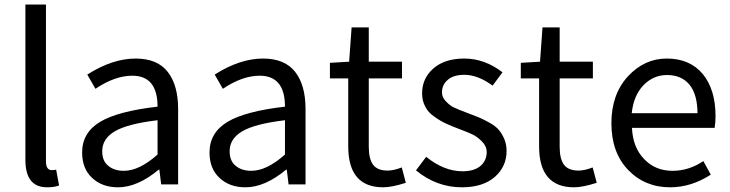

<svg xmlns="http://www.w3.org/2000/svg" viewBox="-20 -797 3154 830"><path d="M183.6 12.7Q89.8 12.7 89.8 -105.5V-777.3H178.7V-99.6Q178.7 -61.5 204.1 -61.5Q212.9 -61.5 222.7 -63.5L235.4 4.9Q214.8 12.7 183.6 12.7Z M490.2 12.7Q421.9 12.7 378.9 -27.3Q335 -67.4 335 -137.7Q335 -223.6 413.1 -270.5Q490.2 -316.4 661.1 -335.9Q661.1 -469.7 551.8 -469.7Q476.6 -469.7 392.6 -413.1L357.4 -474.6Q465.8 -543.9 566.4 -543.9Q660.2 -543.9 705.1 -486.3Q750 -428.7 750 -326.2V0H676.8L668.9 -63.5H666Q574.2 12.7 490.2 12.7ZM515.6 -58.6Q582 -58.6 661.1 -128.9V-277.3Q531.2 -261.7 476.6 -229.5Q421.9 -197.3 421.9 -143.6Q421.9 -100.6 448.2 -80.1Q473.6 -58.6 515.6 -58.6Z M1041 12.7Q972.7 12.7 929.7 -27.3Q885.7 -67.4 885.7 -137.7Q885.7 -223.6 963.9 -270.5Q1041 -316.4 1211.9 -335.9Q1211.9 -469.7 1102.5 -469.7Q1027.3 -469.7 943.4 -413.1L908.2 -474.6Q1016.6 -543.9 1117.2 -543.9Q1210.9 -543.9 1255.9 -486.3Q1300.8 -428.7 1300.8 -326.2V0H1227.5L1219.7 -63.5H1216.8Q1125 12.7 1041 12.7ZM1066.4 -58.6Q1132.8 -58.6 1211.9 -128.9V-277.3Q1082 -261.7 1027.3 -229.5Q972.7 -197.3 972.7 -143.6Q972.7 -100.6 999 -80.1Q1024.4 -58.6 1066.4 -58.6Z M1636.7 12.7Q1485.4 12.7 1485.4 -164.1V-458H1406.2V-525.4L1489.3 -530.3L1500 -678.7H1574.2V-530.3H1717.8V-458H1574.2V-162.1Q1574.2 -110.4 1592.8 -85Q1611.3 -59.6 1656.2 -59.6Q1681.6 -59.6 1716.8 -73.2L1734.4 -6.8Q1673.8 12.7 1636.7 12.7Z M1976.6 12.7Q1867.2 12.7 1778.3 -60.5L1822.3 -119.1Q1899.4 -56.6 1979.5 -56.6Q2030.3 -56.6 2057.6 -80.1Q2084 -103.5 2084 -139.6Q2084 -165 2063.5 -185.5Q2043 -206.1 2022.5 -215.8Q2002 -225.6 1962.9 -240.2Q1928.7 -252.9 1906.2 -263.7Q1882.8 -274.4 1857.4 -293Q1831.1 -310.5 1818.4 -335.9Q1804.7 -361.3 1804.7 -393.6Q1804.7 -459 1854.5 -502Q1903.3 -543.9 1987.3 -543.9Q2075.2 -543.9 2152.3 -484.4L2109.4 -426.8Q2045.9 -473.6 1987.3 -473.6Q1940.4 -473.6 1916 -452.1Q1890.6 -430.7 1890.6 -397.5Q1890.6 -375 1909.2 -357.4Q1926.8 -338.9 1943.4 -332Q1959 -324.2 1998 -309.6Q2004.9 -306.6 2007.8 -305.7Q2040 -293.9 2055.7 -287.1Q2071.3 -280.3 2097.7 -265.6Q2123 -251 2135.7 -236.3Q2148.4 -221.7 2159.2 -198.2Q2169.9 -173.8 2169.9 -144.5Q2169.9 -77.1 2119.1 -32.2Q2067.4 12.7 1976.6 12.7Z M2461.9 12.7Q2310.5 12.7 2310.5 -164.1V-458H2231.4V-525.4L2314.5 -530.3L2325.2 -678.7H2399.4V-530.3H2543V-458H2399.4V-162.1Q2399.4 -110.4 2418 -85Q2436.5 -59.6 2481.4 -59.6Q2506.8 -59.6 2542 -73.2L2559.6 -6.8Q2499 12.7 2461.9 12.7Z M2877 12.7Q2767.6 12.7 2695.3 -62.5Q2623 -137.7 2623 -264.6Q2623 -388.7 2694.3 -466.8Q2765.6 -543.9 2862.3 -543.9Q2961.9 -543.9 3017.6 -477.5Q3073.2 -410.2 3073.2 -294.9Q3073.2 -269.5 3069.3 -244.1H2711.9Q2715.8 -159.2 2764.6 -109.4Q2812.5 -58.6 2887.7 -58.6Q2958 -58.6 3020.5 -100.6L3052.7 -42Q2967.8 12.7 2877 12.7ZM2995.1 -307.6Q2995.1 -387.7 2960.9 -430.7Q2925.8 -472.7 2863.3 -472.7Q2804.7 -472.7 2761.7 -428.7Q2718.8 -383.8 2710.9 -307.6Z"/></svg>

Font: Noto Traditional Nushu
Style: Regular
Weight: 400
Designer: LIU Zhao
Foundry: Z&Z Studio
Version: Version 1.001; ttfautohint (v1.8.3) -l 8 -r 50 -G 200 -x 14 